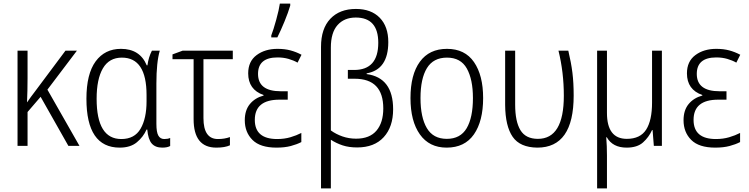

<svg xmlns="http://www.w3.org/2000/svg" viewBox="-20 -815 4188 1073"><path d="M410 -532H346L172 -299Q162 -286 152 -272.5Q142 -259 132 -244H131Q134 -306 134 -380V-532H78V0H134V-189L207 -274L362 0H424L245 -314Z M649 10Q709 10 745 -20Q781 -50 799 -91H803Q808 -36 828 -13Q848 10 887 10Q915 10 931 1V-44Q918 -38 898 -38Q876 -38 865 -57Q854 -76 854 -123V-348Q854 -467 873 -532H829Q810 -495 804 -450H800Q762 -542 656 -542Q566 -542 514.5 -472Q463 -402 463 -263Q463 10 649 10ZM658 -38Q520 -38 520 -263Q520 -373 555 -433Q590 -493 661 -493Q799 -493 799 -284V-249Q799 -153 765.5 -95.5Q732 -38 658 -38Z M1281 -532H1001L944 -511V-484H1062V-149Q1062 10 1189 10Q1237 10 1265 -3V-49Q1235 -38 1198 -38Q1117 -38 1117 -155V-484H1281Z M1588 -305H1549Q1422 -305 1422 -402Q1422 -494 1531 -494Q1564 -494 1592 -486Q1620 -478 1643 -465L1665 -509Q1635 -525 1603 -533.5Q1571 -542 1531 -542Q1461 -542 1414 -507Q1367 -472 1367 -405Q1367 -314 1453 -284V-281Q1405 -268 1376.5 -233.5Q1348 -199 1348 -143Q1348 -76 1391 -33Q1434 10 1525 10Q1571 10 1605 1Q1639 -8 1664 -21V-72Q1637 -58 1603 -48Q1569 -38 1529 -38Q1404 -38 1404 -145Q1404 -258 1542 -258H1588ZM1496 -606H1530Q1549 -644 1570 -695Q1591 -746 1602 -784V-795H1544Q1539 -760 1523.5 -704Q1508 -648 1496 -617Z M1968 -717Q2094 -717 2094 -576Q2094 -424 1959 -424H1924V-375H1962Q2122 -375 2122 -209Q2122 -130 2084 -85Q2046 -40 1970 -40Q1930 -40 1894 -52.5Q1858 -65 1829 -86V-549Q1829 -633 1866.5 -675Q1904 -717 1968 -717ZM1969 -765Q1878 -765 1826 -710Q1774 -655 1774 -553V238H1829V-34Q1860 -14 1895 -2.5Q1930 9 1976 9Q2072 9 2124.5 -48.5Q2177 -106 2177 -204Q2177 -381 2029 -401V-405Q2150 -426 2150 -580Q2150 -667 2102 -716Q2054 -765 1969 -765Z M2680 -267Q2680 -394 2629 -468Q2578 -542 2478 -542Q2379 -542 2326.5 -470Q2274 -398 2274 -267Q2274 -138 2326.5 -64Q2379 10 2476 10Q2577 10 2628.5 -64Q2680 -138 2680 -267ZM2330 -267Q2330 -376 2366 -434.5Q2402 -493 2478 -493Q2555 -493 2589 -432Q2623 -371 2623 -267Q2623 -158 2588 -98.5Q2553 -39 2477 -39Q2401 -39 2365.5 -99Q2330 -159 2330 -267Z M2983 10Q3186 10 3186 -281Q3186 -352 3179 -408.5Q3172 -465 3156 -532H3101Q3131 -411 3131 -280Q3131 -39 2986 -39Q2918 -39 2888.5 -87.5Q2859 -136 2859 -230V-532H2803V-228Q2804 -110 2845 -50.5Q2886 9 2983 10Z M3679 -532H3624V-242Q3624 -142 3591 -90.5Q3558 -39 3483 -39Q3372 -39 3372 -184V-532H3317V238H3372V54Q3372 28 3371 2Q3370 -24 3368 -48H3371Q3404 10 3482 10Q3541 10 3573.5 -19Q3606 -48 3624 -88H3627L3634 0H3679Z M4040 -305H4001Q3874 -305 3874 -402Q3874 -494 3983 -494Q4016 -494 4044 -486Q4072 -478 4095 -465L4117 -509Q4087 -525 4055 -533.5Q4023 -542 3983 -542Q3913 -542 3866 -507Q3819 -472 3819 -405Q3819 -314 3905 -284V-281Q3857 -268 3828.5 -233.5Q3800 -199 3800 -143Q3800 -76 3843 -33Q3886 10 3977 10Q4023 10 4057 1Q4091 -8 4116 -21V-72Q4089 -58 4055 -48Q4021 -38 3981 -38Q3856 -38 3856 -145Q3856 -258 3994 -258H4040Z"/></svg>

Font: Noto Sans UI SemiCondensed Light
Style: Regular
Weight: 300
Width: 4
Designer: Monotype Design Team
Foundry: Monotype Imaging Inc.
Version: Version 1.901